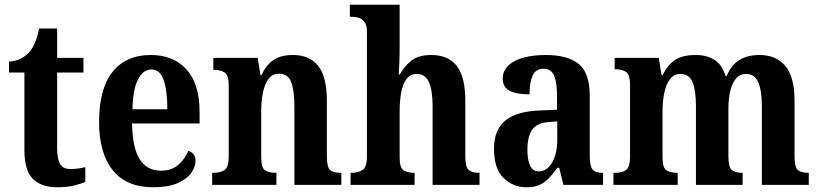

<svg xmlns="http://www.w3.org/2000/svg" viewBox="-20 -780 3454 810"><path d="M221 10Q155 10 119 -25Q83 -60 83 -147V-474H18V-520Q49 -522 71 -534.5Q93 -547 106 -563Q118 -578 128 -601Q138 -624 145 -660H221V-536H332V-474H221V-156Q221 -109 233.5 -88Q246 -67 277 -67Q310 -67 340 -75V-13Q326 -6 295 2Q264 10 221 10Z M626 10Q513 10 455.5 -62Q398 -134 398 -265Q398 -406 455 -477Q512 -548 616 -548Q712 -548 767 -487Q822 -426 822 -307V-259H537Q539 -156 569.5 -108Q600 -60 659 -60Q704 -60 732 -84.5Q760 -109 775 -144Q787 -140 796 -129.5Q805 -119 805 -102Q805 -77 787 -51Q769 -25 729.5 -7.5Q690 10 626 10ZM686 -319Q686 -397 670.5 -442Q655 -487 619 -487Q583 -487 561.5 -443.5Q540 -400 539 -319Z M875 0V-51H881Q910 -51 927.5 -63Q945 -75 945 -120V-420Q945 -462 928.5 -473.5Q912 -485 884 -485H880V-536H1067L1079 -463H1083Q1102 -505 1133 -526.5Q1164 -548 1216 -548Q1286 -548 1322.5 -502Q1359 -456 1359 -354V-122Q1359 -75 1372.5 -63Q1386 -51 1416 -51H1420V0H1222V-333Q1222 -397 1208.5 -433Q1195 -469 1158 -469Q1129 -469 1112.5 -446.5Q1096 -424 1089 -388Q1082 -352 1082 -311V-116Q1082 -73 1097.5 -62Q1113 -51 1142 -51H1146V0Z M1459 0V-51H1464Q1491 -51 1509.5 -63Q1528 -75 1528 -120V-647Q1528 -674 1517.5 -687.5Q1507 -701 1493 -705Q1479 -709 1467 -709H1456V-760H1666V-576Q1666 -543 1664.5 -511.5Q1663 -480 1662 -466H1667Q1684 -498 1714 -523Q1744 -548 1799 -548Q1871 -548 1907 -502Q1943 -456 1943 -354V-122Q1943 -75 1957 -63Q1971 -51 2000 -51H2003V0H1805V-333Q1805 -397 1790 -432.5Q1775 -468 1739 -468Q1711 -468 1695 -446.5Q1679 -425 1672.5 -389.5Q1666 -354 1666 -311V-116Q1666 -73 1682 -62Q1698 -51 1727 -51H1729V0Z M2201 10Q2144 10 2104 -29.5Q2064 -69 2064 -152Q2064 -233 2112.5 -272Q2161 -311 2259 -314L2330 -317V-374Q2330 -430 2318 -460Q2306 -490 2272 -490Q2240 -490 2227 -461Q2214 -432 2214 -382Q2157 -382 2129 -397.5Q2101 -413 2101 -448Q2101 -482 2125.5 -504.5Q2150 -527 2191 -537.5Q2232 -548 2283 -548Q2375 -548 2421.5 -510Q2468 -472 2468 -377V-122Q2468 -80 2479.5 -65.5Q2491 -51 2521 -51H2524V0H2357L2339 -72H2331Q2312 -45 2294.5 -27Q2277 -9 2255.5 0.5Q2234 10 2201 10ZM2252 -57Q2288 -57 2309.5 -94.5Q2331 -132 2331 -191V-268L2294 -265Q2244 -261 2224.5 -232Q2205 -203 2205 -148Q2205 -105 2216.5 -81Q2228 -57 2252 -57Z M2568 0V-51H2576Q2605 -51 2621.5 -63Q2638 -75 2638 -120V-422Q2638 -464 2621.5 -476Q2605 -488 2576 -488H2573V-536H2759L2771 -463H2776Q2795 -505 2827 -526.5Q2859 -548 2915 -548Q2961 -548 2993.5 -528Q3026 -508 3041 -460H3046Q3081 -548 3184 -548Q3254 -548 3293 -502Q3332 -456 3332 -354V-122Q3332 -75 3345.5 -63Q3359 -51 3389 -51H3392V0H3194V-333Q3194 -397 3179 -432.5Q3164 -468 3128 -468Q3101 -468 3084.5 -448Q3068 -428 3060.5 -395Q3053 -362 3053 -324V-122Q3053 -75 3067 -63Q3081 -51 3110 -51H3113V0H2916V-333Q2916 -397 2902 -432.5Q2888 -468 2851 -468Q2823 -468 2806.5 -446Q2790 -424 2782.5 -388.5Q2775 -353 2775 -311V-116Q2775 -73 2791 -62Q2807 -51 2836 -51H2839V0Z"/></svg>

Font: Noto Serif Lao Condensed
Style: Bold
Weight: 700
Width: 3
Designer: Monotype Design Team
Foundry: Monotype Imaging Inc.
Version: Version 2.003; ttfautohint (v1.8.4.7-5d5b)